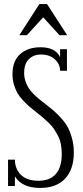

<svg xmlns="http://www.w3.org/2000/svg" viewBox="-20 -925 412 955"><path d="M275.9 -750 194.8 -838.9 113.8 -750H76.2L175.8 -904.8H213.9L314 -750ZM205.1 -408.2Q231 -388.2 246.1 -375.2Q261.2 -362.3 283.2 -338.4Q305.2 -314.5 317.1 -292.2Q329.1 -270 338.1 -237.1Q347.2 -204.1 347.2 -167Q347.2 -82 303.5 -36.1Q259.8 9.8 180.2 9.8Q88.9 9.8 54.2 -47.9V0H20V-130.9H54.2Q54.2 -85.4 83.7 -55.7Q113.3 -25.9 171.9 -25.9Q228.5 -25.9 257.8 -59.6Q287.1 -93.3 287.1 -159.2Q287.1 -185.5 282.7 -208.3Q278.3 -231 267.8 -250.5Q257.3 -270 247.8 -284.4Q238.3 -298.8 220.5 -315.7Q202.6 -332.5 191.9 -341.6Q181.2 -350.6 160.2 -367.2Q138.2 -384.3 124.5 -396.2Q110.8 -408.2 93.3 -427Q75.7 -445.8 65.9 -463.4Q56.2 -481 49.1 -505.1Q42 -529.3 42 -556.2Q42 -621.1 79.8 -655.5Q117.7 -689.9 182.1 -689.9Q255.4 -689.9 278.8 -641.1V-680.2H313V-573.2H278.8Q278.8 -606 252.9 -629.9Q227.1 -653.8 184.1 -653.8Q146.5 -653.8 123.3 -630.6Q100.1 -607.4 100.1 -562Q100.1 -541.5 106.2 -522.7Q112.3 -503.9 120.6 -490Q128.9 -476.1 144.3 -460.2Q159.7 -444.3 172.1 -434.1Q184.6 -423.8 205.1 -408.2Z"/></svg>

Font: Margherita Light
Style: Regular
Weight: 300
Designer: James Puckett
Foundry: Dunwich Type Founders
Version: Version 1.008;hotconv 1.0.109;makeotfexe 2.5.65596